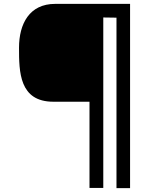

<svg xmlns="http://www.w3.org/2000/svg" viewBox="-20 -770 725 989"><path d="M650 199V-750H264C132 -750 78 -648 78 -524C78 -400 79 -246 255 -246H441V198H512V-680L580 -679V199Z"/></svg>

Font: Advent Pro
Style: Medium
Weight: 500
Designer: Andreas Kalpakidis
Foundry: Andreas Kalpakidis
Version: Version 2.002 2008